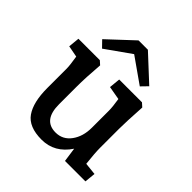

<svg xmlns="http://www.w3.org/2000/svg" viewBox="-193 -844 989 989"><g transform="rotate(45 301.5 -349.5)"><path d="M95 -202V-343Q95 -365 86 -421L23 -433L29 -494H185L205 -476Q197 -378 197 -313V-185Q197 -69 287 -69Q339 -69 370.5 -112Q402 -155 402 -219V-343Q402 -370 394 -420L320 -433L326 -494H492L512 -476Q505 -362 505 -313V-176Q505 -139 513 -67L580 -60L574 0H425L414 -78Q357 8 262 8Q169 8 132 -45Q95 -98 95 -202ZM288 -641 151 -544 117 -579 254 -707H322L460 -579L426 -544Z"/></g></svg>

Font: Andada Pro SemiBold
Style: Regular
Weight: 600
Designer: Carolina Giovagnoli
Foundry: Huerta Tipografica
Version: Version 3.005